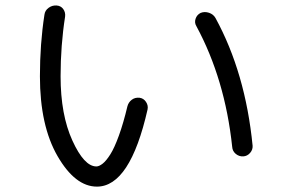

<svg xmlns="http://www.w3.org/2000/svg" viewBox="-20 -694 1040 707"><path d="M835 -153.3Q808.6 -402.3 703.1 -597.7Q695.3 -610.4 700.2 -625Q705.1 -639.6 718.8 -646.5Q733.4 -652.3 749.5 -647Q765.6 -641.6 773.4 -627.9Q883.8 -425.8 910.2 -157.2Q911.1 -142.6 900.9 -130.9Q890.6 -119.1 876 -118.2Q860.4 -117.2 848.1 -127.4Q835.9 -137.7 835 -153.3ZM336.9 -6.8Q256.8 -6.8 191.9 -119.1Q127 -231.4 127 -413.1Q127 -532.2 143.6 -639.6Q145.5 -655.3 158.7 -665Q171.9 -674.8 188 -673.8Q204.1 -672.9 212.9 -660.6Q221.7 -648.4 219.7 -632.8Q203.1 -526.4 203.1 -413.1Q203.1 -271.5 246.6 -176.3Q290 -81.1 335 -81.1Q344.7 -81.1 357.9 -91.3Q371.1 -101.6 386.2 -125.5Q401.4 -149.4 418 -195.3Q434.6 -241.2 449.2 -302.7Q453.1 -317.4 465.3 -326.7Q477.5 -335.9 494.1 -334Q508.8 -332 517.6 -318.8Q526.4 -305.7 523.4 -291Q459 -6.8 336.9 -6.8Z"/></svg>

Font: Rounded Mgen+ 2m regular
Style: Regular
Weight: 400
Designer: [Source Han Sans]
Ryoko NISHIZUKA  (kana & ideographs); Paul D. Hunt (Latin, Greek & Cyrillic); Wenlong ZHANG  (bopomofo
Version: Version 1.059.20150602